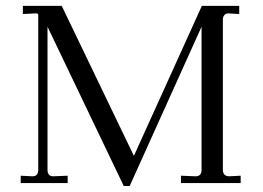

<svg xmlns="http://www.w3.org/2000/svg" viewBox="-20 -617 886 647"><path d="M791 -24.9V0H589.8V-24.9L639.2 -22.9Q659.2 -22.9 659.2 -44.9V-526.9L417 9.8H397L140.1 -526.9V-44.9Q140.1 -22.9 159.2 -22.9L208 -24.9V0H49.8V-24.9L88.9 -22.9Q108.9 -22.9 108.9 -44.9V-565.9Q108.9 -573.2 99.1 -571.8L57.1 -569.8V-597.2H188L431.2 -91.8L660.2 -597.2H786.1V-569.8L751 -571.8H749Q740.2 -571.8 735.8 -565.9Q731 -559.6 731 -551.8V-44.9Q731 -24.4 751 -22.9Z"/></svg>

Font: Unna Light
Style: Regular
Weight: 300
Designer: Jorge de Buen Unna
Foundry: Omnibus-Type
Version: Version 2.007;PS 002.007;hotconv 1.0.88;makeotf.lib2.5.64775